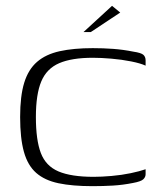

<svg xmlns="http://www.w3.org/2000/svg" viewBox="-20 -631 550 658"><path d="M49 -230Q49 -302 63 -347.5Q77 -393 107 -419Q137 -445 184.5 -455.5Q232 -466 298 -466Q334 -466 368 -463.5Q402 -461 437 -454Q464 -450 471.5 -443Q479 -436 479 -424V-406Q462 -414 429.5 -420.5Q397 -427 361.5 -430Q326 -433 298 -433Q226 -433 183 -414.5Q140 -396 121.5 -352Q103 -308 103 -230Q103 -151 120 -106.5Q137 -62 180.5 -43.5Q224 -25 301 -25Q328 -25 362.5 -28Q397 -31 428 -37.5Q459 -44 479 -51V-34Q479 -24 471 -16.5Q463 -9 436 -4Q401 3 367 5Q333 7 297 7Q228 7 180.5 -3Q133 -13 104 -38.5Q75 -64 62 -110.5Q49 -157 49 -230ZM266 -521 364 -611 392 -588 291 -521Z"/></svg>

Font: Genos Thin Light
Style: Regular
Weight: 300
Version: Version 1.010